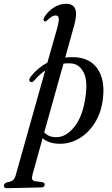

<svg xmlns="http://www.w3.org/2000/svg" viewBox="-123 -746 585 1007"><path d="M55.5 -322.5Q44 -310.5 34.5 -318Q29 -322.5 31 -330.5Q33 -338.5 39.5 -345.5Q77 -392 125.5 -417.5L176 -595Q188 -638.5 184.8 -651.8Q181.5 -665 169 -665Q160 -665 150.2 -659.8Q140.5 -654.5 125.5 -640.5Q122 -637.5 118.8 -635.2Q115.5 -633 112 -634Q107 -634.5 105.5 -640.5Q104 -646.5 110 -657Q128.5 -686.5 158.8 -706.2Q189 -726 223.5 -726Q260 -726 271.2 -699.8Q282.5 -673.5 267 -616L219 -444.5Q243 -447 268.5 -446Q348.5 -442.5 388 -385.8Q427.5 -329 417.5 -235.5Q410 -159.5 376 -104.2Q342 -49 291.8 -19.5Q241.5 10 184.5 8Q131.5 6 100.5 -21L48 168Q43 185 45.8 194Q48.5 203 64.5 205L97 209Q111.5 211.5 111.5 221.5Q111.5 236.5 93.5 237L-88 241Q-103 241 -102.5 227.5Q-102.5 217 -88.5 211Q-65 207 -55.5 199.2Q-46 191.5 -41 174.5L114 -376Q82.5 -354.5 55.5 -322.5ZM166.5 -26.5Q220.5 -23.5 266 -79.5Q311.5 -135.5 325.5 -239Q338 -324.5 315 -367.5Q292 -410.5 250 -413.5Q229.5 -415 210 -412.5L109 -51.5Q130.5 -28 166.5 -26.5Z"/></svg>

Font: Fraunces 144pt S050
Style: Italic
Weight: 400
Italic angle: -16°
Version: Version 1.000; ttfautohint (v1.8.3)